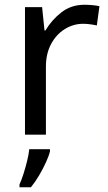

<svg xmlns="http://www.w3.org/2000/svg" viewBox="-20 -566 453 807"><path d="M335 -546Q350 -546 367.5 -544.5Q385 -543 398 -540L387 -459Q374 -462 358.5 -464Q343 -466 329 -466Q288 -466 252 -443.5Q216 -421 194.5 -380.5Q173 -340 173 -286V0H85V-536H157L167 -438H171Q197 -482 238 -514Q279 -546 335 -546ZM190 70Q186 88 173.5 115.5Q161 143 144.5 171Q128 199 110 221H62V209Q70 192 78.5 165.5Q87 139 94 110.5Q101 82 103 61H190Z"/></svg>

Font: Noto Sans Takri
Style: Regular
Weight: 400
Designer: Monotype Design Team
Foundry: Monotype Imaging Inc.
Version: Version 2.003; ttfautohint (v1.8.4.7-5d5b)